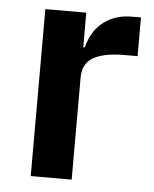

<svg xmlns="http://www.w3.org/2000/svg" viewBox="-44 -560 480 598"><g transform="rotate(5 196.5 -261.0)"><path d="M74 0V-522H202V-414H207Q212 -435 222.5 -454.5Q233 -474 250 -489Q267 -504 290.5 -513Q314 -522 345 -522H373V-401H333Q268 -401 235 -382Q202 -363 202 -320V0Z"/></g></svg>

Font: IBM Plex Sans Hebrew SmBld
Style: Regular
Weight: 600
Designer: Mike Abbink, Paul van der Laan, Pieter van Rosmalen, Yanek Iontef
Foundry: Bold Monday
Version: Version 1.3